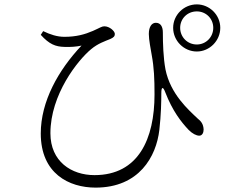

<svg xmlns="http://www.w3.org/2000/svg" viewBox="-20 -817 1040 876"><path d="M770 -690C770 -631 819 -582 878 -582C936 -582 985 -631 985 -690C985 -749 936 -797 878 -797C819 -797 770 -749 770 -690ZM802 -690C802 -732 835 -765 878 -765C920 -765 953 -732 953 -690C953 -648 920 -614 878 -614C835 -614 802 -648 802 -690ZM166 -658C205 -615 233 -604 274 -603C305 -602 329 -604 352 -609C246 -497 166 -354 166 -208C166 -25 295 39 416 39C615 39 693 -103 707 -224C715 -294 716 -354 716 -392C716 -422 724 -423 734 -396C767 -311 806 -261 841 -224C858 -207 876 -198 889 -198C903 -198 909 -212 909 -226C908 -252 896 -265 882 -276C840 -316 758 -387 735 -500C725 -554 723 -620 723 -669C723 -695 713 -713 691 -713C673 -713 659 -696 659 -662C659 -635 668 -592 672 -567C683 -508 685 -457 685 -386C685 -184 612 -18 411 -18C306 -18 210 -80 210 -209C210 -386 335 -542 395 -592C427 -619 459 -629 483 -639C499 -646 504 -652 504 -662C504 -675 480 -697 456 -697C444 -697 436 -690 404 -676C367 -660 328 -649 274 -649C241 -649 210 -659 177 -675Z"/></svg>

Font: Noto Serif JP Light
Style: Regular
Weight: 300
Designer: Ryoko NISHIZUKA 西塚涼子 (kana & ideographs); Frank Grießhammer (Latin, Greek & Cyrillic); Wenlong ZHANG 张文龙 (bopomofo); San
Foundry: Adobe
Version: Version 2.001;hotconv 1.1.0;makeotfexe 2.6.0